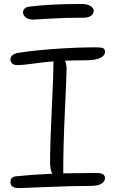

<svg xmlns="http://www.w3.org/2000/svg" viewBox="-20 -903 587 977"><path d="M149.9 -803.2Q125.5 -803.2 111.3 -814.2Q97.2 -825.2 97.2 -839.8Q97.2 -850.1 104.5 -858.6Q111.8 -867.2 128.9 -869.1Q232.9 -882.8 393.1 -882.8Q424.8 -882.8 440.9 -872.1Q457 -861.3 457 -849.1Q457 -832.5 443.4 -822.8Q429.7 -813 405.8 -813Q309.1 -813 230.7 -808.1Q152.3 -803.2 149.9 -803.2ZM76.2 54.2Q33.2 54.2 33.2 22.9Q33.2 -3.4 62 -5.9Q144 -14.6 246.1 -19Q234.9 -40.5 234.9 -74.2Q234.9 -174.3 243.4 -347.2Q252 -520 252 -581.1V-590.8Q207.5 -587.4 152.3 -579.6Q97.2 -571.8 66.9 -571.8Q52.2 -571.8 42.7 -579.3Q33.2 -586.9 33.2 -600.1Q33.2 -626.5 71.8 -633.8Q141.1 -645.5 253.9 -653.8Q366.7 -662.1 471.2 -662.1Q496.1 -662.1 505.1 -657.5Q514.2 -652.8 514.2 -640.1Q514.2 -619.1 488.8 -607.7Q463.4 -596.2 417 -596.2Q370.6 -596.2 311 -594.2Q318.8 -574.7 318.8 -551.8Q318.8 -519.5 310.3 -340.3Q301.8 -161.1 301.8 -25.9V-21Q408.2 -22.9 467.8 -22.9Q493.7 -22.9 503.9 -16.4Q514.2 -9.8 514.2 2.9Q514.2 20.5 496.3 31.7Q478.5 43 442.9 43Q345.7 43 219.5 48.6Q93.3 54.2 76.2 54.2Z"/></svg>

Font: Shantell Sans Bouncy
Style: Regular
Weight: 300
Designer: Stephen Nixon, Anya Danilova, Shantell Martin
Foundry: Arrow Type
Version: Version 1.006;[9816181b4]